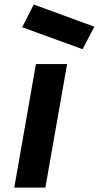

<svg xmlns="http://www.w3.org/2000/svg" viewBox="-20 -854 450 874"><path d="M409.5 -732.5 356 -630 81 -730 133.5 -833.5ZM285.5 -562.5 186.5 0H45L143.5 -562.5Z"/></svg>

Font: Russisch Sans ExtraBold
Style: Italic
Weight: 800
Width: 4
Italic angle: -10°
Designer: Michael Sharanda (font) & Cristiano Sobral (main changes)
Foundry: Michael Sharanda
Version: Version 2.00;September 8, 2020;FontCreator 13.0.0.2681 64-bi